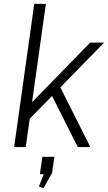

<svg xmlns="http://www.w3.org/2000/svg" viewBox="-20 -760 558 992"><path d="M90 -175 446 -540H518L100 -112ZM157 -740H217L113 0H53ZM236 -290 284 -324 447 0H382ZM261 50 249 134 205 212 181 204 223 97 243 140H186L199 50Z"/></svg>

Font: Pathway Extreme 28pt ExtraLight
Style: Italic
Weight: 250
Italic angle: -8°
Designer: Eduardo Rodriguez Tunni
Foundry: Eduardo Rodriguez Tunni
Version: Version 1.001;gftools[0.9.26]